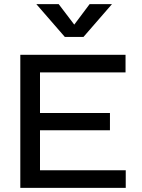

<svg xmlns="http://www.w3.org/2000/svg" viewBox="-20 -916 693 936"><path d="M175 -281V-86H593V0H79V-649H592V-563H175V-365H516V-281ZM296 -736 157 -896H266L342 -796L417 -896H526L387 -736Z"/></svg>

Font: Syne Med Modified
Style: Regular
Weight: 500
Designer: Lucas Descroix
Foundry: Bonjour Monde
Version: Version 2.200